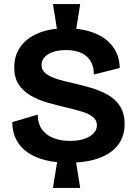

<svg xmlns="http://www.w3.org/2000/svg" viewBox="-20 -800 668 943"><path d="M262 -643 240 -780H374L352 -643ZM240 123 262 -13H352L374 123ZM316 -1Q253 -1 202.5 -13.5Q152 -26 116 -51Q80 -76 60.5 -113Q41 -150 40 -200L165 -237Q166 -192 186.5 -164Q207 -136 242.5 -122Q278 -108 323 -108Q366 -108 395.5 -118.5Q425 -129 440.5 -146Q456 -163 456 -185Q456 -210 436.5 -225.5Q417 -241 383 -251.5Q349 -262 306 -272Q259 -283 213.5 -296Q168 -309 131 -330.5Q94 -352 72 -385Q50 -418 50 -470Q50 -528 80.5 -570.5Q111 -613 168 -637Q225 -661 306 -661Q385 -661 444 -637.5Q503 -614 535 -570Q567 -526 568 -466L441 -434Q441 -463 432 -485.5Q423 -508 405 -523.5Q387 -539 361.5 -546.5Q336 -554 304 -554Q266 -554 239.5 -544.5Q213 -535 198.5 -518.5Q184 -502 184 -481Q184 -455 205.5 -438.5Q227 -422 263 -411Q299 -400 342 -391Q384 -381 427.5 -368.5Q471 -356 508.5 -335Q546 -314 569 -279Q592 -244 592 -190Q592 -131 560 -88.5Q528 -46 466.5 -23.5Q405 -1 316 -1Z"/></svg>

Font: Bricolage Grotesque 18pt
Style: Bold
Weight: 700
Designer: Mathieu Triay
Foundry: Atelier Triay
Version: Version 1.000;gftools[0.9.30]